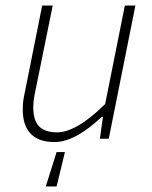

<svg xmlns="http://www.w3.org/2000/svg" viewBox="-20 -500 548 692"><path d="M145 172H184L214 48H184ZM176 12C234 12 292 -28 347 -79H351L340 0H372L468 -480H430L359 -125C286 -53 229 -23 186 -23C125 -23 100 -53 100 -113C100 -132 102 -146 108 -175L170 -480H132L70 -170C64 -142 62 -129 62 -105C62 -36 94 12 176 12Z"/></svg>

Font: Source Sans Pro Light
Style: Italic
Weight: 300
Italic angle: -11°
Designer: Paul D. Hunt
Foundry: Adobe Systems Incorporated
Version: Version 3.006;hotconv 1.0.111;makeotfexe 2.5.65597